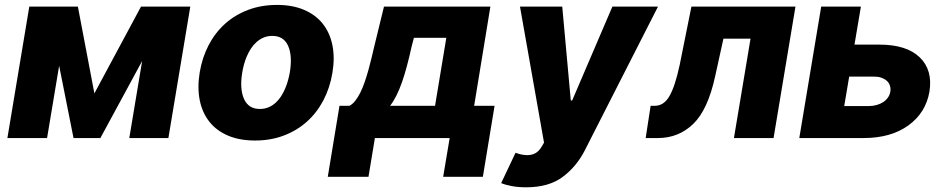

<svg xmlns="http://www.w3.org/2000/svg" viewBox="-20 -573 3928 797"><path d="M101.6 -545.5H303.3L371.8 -185.4L565.3 -545.5H769.9L679 0H516.7L570 -319.6L396.7 0H285.2L225.5 -300.1L175.4 0H10.7Z M808.9 -272Q819.2 -334.2 846.1 -385.7Q872.9 -437.1 914.2 -474.3Q955.6 -511.4 1010.1 -532Q1064.6 -552.6 1130 -552.6Q1194.2 -552.6 1242.2 -532.1Q1290.1 -511.7 1319.8 -474.4Q1349.4 -437.1 1359.9 -385.1Q1370.4 -333.1 1359.7 -269.9Q1349.4 -208.1 1322.3 -156.4Q1295.1 -104.8 1253.7 -67.8Q1212.4 -30.9 1158 -10.3Q1103.7 10.3 1038.7 10.3Q974.4 10.3 926.5 -10.1Q878.6 -30.5 849.1 -67.8Q819.6 -105.1 809.1 -157.1Q798.7 -209.2 808.9 -272ZM992.9 -162.3Q1011.7 -120.7 1058.2 -120.7Q1078.1 -120.7 1094.3 -127.5Q1110.4 -134.2 1123.4 -145.8Q1136.4 -157.3 1146.3 -172.6Q1156.2 -187.9 1163.5 -204.9Q1170.8 -221.9 1175.6 -239.5Q1180.4 -257.1 1183.2 -273.4Q1194.2 -341.3 1176.1 -382.5Q1157.7 -424 1110.4 -424Q1090.9 -424 1074.8 -417.3Q1058.6 -410.5 1045.5 -399Q1032.3 -387.4 1022.2 -372.2Q1012.1 -356.9 1004.8 -339.8Q997.5 -322.8 992.7 -305Q987.9 -287.3 985.4 -271Q974.4 -204.5 992.9 -162.3Z M1340.6 160.9 1389.2 -133.9H1430.4Q1443.5 -140.3 1454.7 -154.7Q1465.9 -169 1475.7 -188.6Q1485.4 -208.1 1493.6 -231.9Q1501.8 -255.7 1508.9 -280.9Q1516 -306.1 1522 -331.5Q1528.1 -356.9 1533.4 -379.6L1573.9 -545.5H2015.6L1948.2 -133.9H2033L1984.4 160.9H1819.6L1846.6 0H1536.2L1509.6 160.9ZM1785.9 -133.9 1832.7 -416.2H1698.2L1688.6 -379.6Q1679 -335.9 1669.2 -299.2Q1659.4 -262.4 1648.8 -232.1Q1638.1 -201.7 1626.1 -177.4Q1614 -153.1 1599.4 -133.9Z M2120 61.1Q2145.6 71 2169.4 71Q2187.5 71 2202.2 63Q2217 55 2228.3 35.9L2238.3 19.2L2138.5 -545.5H2313.9L2349.4 -155.9H2355.1L2522 -545.5H2711.3L2407 52.2Q2372.5 119.3 2315 161.9Q2257.5 204.5 2164.1 204.5Q2132.8 204.5 2106.2 199.8Q2079.5 195 2060.4 187.1Z M2660.2 0 2680.8 -133.9H2698.5Q2735.1 -133.9 2758.2 -172.9Q2782.3 -213.8 2801.5 -304L2850.1 -545.5H3282L3191.1 0H3026.6L3095.5 -412.6H2983L2948.5 -255.7Q2918.3 -117.2 2857.6 -58.6Q2796.9 0 2711.3 0Z M3388.8 -545.5H3553.6L3527 -387.8H3630.3Q3742.9 -387.8 3797.6 -335.2Q3852.6 -282.3 3838.1 -192.1Q3822.8 -104.4 3750.4 -52.2Q3677.9 0 3565.3 0H3297.9ZM3587.4 -132.8Q3604.4 -132.8 3619.7 -137.3Q3634.9 -141.7 3646.7 -149.5Q3658.4 -157.3 3666 -168.3Q3673.7 -179.3 3675.8 -192.5Q3677.9 -206.3 3674 -217.9Q3670.1 -229.4 3661 -237.6Q3652 -245.7 3638.7 -250.4Q3625.4 -255 3608.7 -255H3505L3484.4 -132.8Z"/></svg>

Font: Inter P Extra Bold
Style: Italic
Weight: 800
Italic angle: 9.39999°
Designer: Rasmus Andersson
Foundry: rsms
Version: Version 3.018;git-588b23468